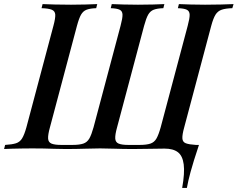

<svg xmlns="http://www.w3.org/2000/svg" viewBox="-58 -728 1161 938"><path d="M746 -2Q717 -2 674 -1Q631 0 593 0Q543 0 502.5 -1.5Q462 -3 431 -3Q401 -3 357.5 -1.5Q314 0 262 0Q234 0 207.5 -1Q181 -2 154.5 -2.5Q128 -3 99 -3Q73 -3 47.5 -2.5Q22 -2 -0.5 -1.5Q-23 -1 -38 0L-33 -20Q1 -22 20 -28Q39 -34 50 -52Q61 -70 71 -106L203 -602Q213 -639 212 -656.5Q211 -674 195 -680.5Q179 -687 145 -688L150 -708Q172 -707 209.5 -706Q247 -705 289 -705Q325 -705 359.5 -706Q394 -707 417 -708L412 -688Q382 -687 365 -680.5Q348 -674 338 -656.5Q328 -639 318 -602L186 -106Q176 -70 177 -51.5Q178 -33 193.5 -26.5Q209 -20 241 -20H296Q330 -20 349 -26.5Q368 -33 378.5 -51.5Q389 -70 399 -106L531 -602Q541 -639 540.5 -656.5Q540 -674 526.5 -680.5Q513 -687 483 -688L488 -708Q511 -707 546 -706Q581 -705 616 -705Q655 -705 689.5 -706Q724 -707 745 -708L740 -688Q710 -687 693 -680.5Q676 -674 666 -656.5Q656 -639 646 -602L514 -106Q504 -70 505 -51.5Q506 -33 521.5 -26.5Q537 -20 569 -20H624Q658 -20 677 -26.5Q696 -33 706.5 -51.5Q717 -70 727 -106L859 -602Q869 -639 868.5 -656.5Q868 -674 854.5 -680.5Q841 -687 811 -688L816 -708Q839 -707 873.5 -706Q908 -705 944 -705Q985 -705 1022 -706Q1059 -707 1083 -708L1077 -688Q1044 -687 1025 -680.5Q1006 -674 995 -656.5Q984 -639 974 -602L842 -106Q832 -70 833 -52Q834 -34 850 -28Q866 -22 899 -20H914Q901 18 890 54Q879 90 873 112Q867 134 862.5 153.5Q858 173 855 190H832Q845 117 839.5 75Q834 33 811 15.5Q788 -2 746 -2Z"/></svg>

Font: Playfair Display Medium
Style: Italic
Weight: 500
Italic angle: -14°
Designer: Claus Eggers Sørensen
Foundry: Claus Eggers Sørensen
Version: Version 1.203